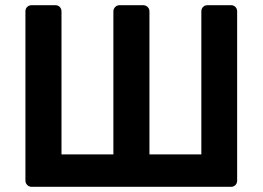

<svg xmlns="http://www.w3.org/2000/svg" viewBox="-20 -720 1013 740"><path d="M102 0Q92 0 85 -7Q78 -14 78 -24V-676Q78 -687 85 -693.5Q92 -700 102 -700H193Q204 -700 210.5 -693Q217 -686 217 -676V-125H417V-676Q417 -686 424 -693Q431 -700 441 -700H531Q542 -700 549 -693Q556 -686 556 -676V-125H756V-676Q756 -686 762.5 -693Q769 -700 780 -700H870Q881 -700 887.5 -693Q894 -686 894 -676V-24Q894 -14 887.5 -7Q881 0 870 0Z"/></svg>

Font: Rubik Light Medium
Style: Regular
Weight: 500
Version: Version 2.104